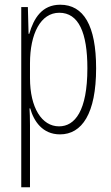

<svg xmlns="http://www.w3.org/2000/svg" viewBox="-20 -559 471 813"><path d="M235 -539C158 -539 123 -482 104 -416H101L98 -529H70V234H107V-29C107 -59 106 -85 105 -100H108C123 -46 160 10 234 10C327 10 387 -78 387 -270C387 -451 334 -539 235 -539ZM231 -505C313 -505 350 -421 350 -270C350 -89 297 -24 230 -24C157 -24 107 -103 107 -228V-291C107 -416 152 -505 231 -505Z"/></svg>

Font: Noto Sans Thai ExtCond ExtLt
Style: Regular
Weight: 200
Width: 2
Designer: Monotype Design Team
Foundry: Monotype Imaging Inc.
Version: Version 2.002